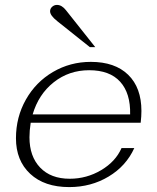

<svg xmlns="http://www.w3.org/2000/svg" viewBox="-20 -752 641 782"><path d="M556 -300Q556 -278 553 -252H105Q100 -220 100 -193Q100 -115 143.5 -69.5Q187 -24 264 -24Q333 -24 392 -59Q451 -94 475 -149H527Q494 -76 422.5 -33Q351 10 262 10Q161 10 103 -44Q45 -98 45 -189Q45 -275 85.5 -346.5Q126 -418 196 -459Q266 -500 350 -500Q448 -500 502 -447.5Q556 -395 556 -300ZM510 -286Q512 -372 469.5 -419Q427 -466 343 -466Q261 -466 199 -417Q137 -368 113 -286ZM213 -666Q184 -689 184 -706Q184 -717 192.5 -724.5Q201 -732 212 -732Q232 -732 249 -710L368 -560H346Z"/></svg>

Font: Fahkwang ExtraLight
Style: Italic
Weight: 275
Italic angle: -10°
Designer: Suppakit Chalermlarp | Katatrad Co.,Ltd.
Foundry: Cadson Demak Co.,Ltd.
Version: Version 1.000; ttfautohint (v1.6)